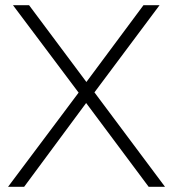

<svg xmlns="http://www.w3.org/2000/svg" viewBox="-20 -720 667 740"><path d="M11 0 283 -363 30 -700H92L313 -404L533 -700H595L344 -364L616 0H553L312 -323L73 0Z"/></svg>

Font: Red Hat Text VF
Style: Regular
Weight: 300
Designer: Pentagram, MCKL
Foundry: Pentagram, MCKL
Version: Version 1.023